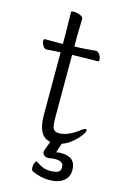

<svg xmlns="http://www.w3.org/2000/svg" viewBox="-126 -697 613 949"><g transform="rotate(15 180.0 -222.5)"><path d="M183 12 177 10Q118 -4 118 -110V-429H108Q107 -429 47 -425H46Q36 -425 28 -438Q20 -451 20 -461.5Q20 -472 26 -472H118V-528L116 -635Q116 -640 131 -640Q146 -640 162 -633.5Q178 -627 178 -617L176 -528V-475H181L209 -476Q245 -478 285 -482H286Q296 -482 304.5 -469Q313 -456 313 -445Q313 -434 307 -434H268Q240 -434 220 -433L181 -432H176V-108Q176 -67 184 -54Q192 -41 214 -41Q258 -41 313 -83Q329 -95 335.5 -95Q342 -95 342 -90Q342 -71 299 -30Q270 -4 242 5L240 6L227 45L225 54Q237 51 242 51H252Q325 51 325 119Q325 154 298.5 174.5Q272 195 226.5 195Q181 195 137 174Q130 169 130 155.5Q130 142 135 131L140 122Q144 122 155 129Q184 150 215 150Q246 150 259 143.5Q272 137 272 118Q272 87 230 87Q216 87 196 91H191Q180 91 172 83.5Q164 76 164 68Q164 60 183 12Z"/></g></svg>

Font: LXGW WenKai Light
Style: Regular
Weight: 300
Designer: LXGW / Fontworks Inc.
Foundry: LXGW / Fontworks Inc.
Version: Version 1.501; October 10, 2024